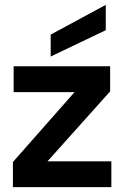

<svg xmlns="http://www.w3.org/2000/svg" viewBox="-20 -768 519 788"><path d="M33 0V-103L286 -390H36V-496H432V-393L175 -106H437V0ZM188 -536V-626L414 -748V-644Z"/></svg>

Font: Firefly Display
Style: Bold
Weight: 700
Designer: Colophon Foundry, Jonny Pinhorn
Foundry: Colophon Foundry
Version: Version 1.200; ttfautohint (v1.8.3)